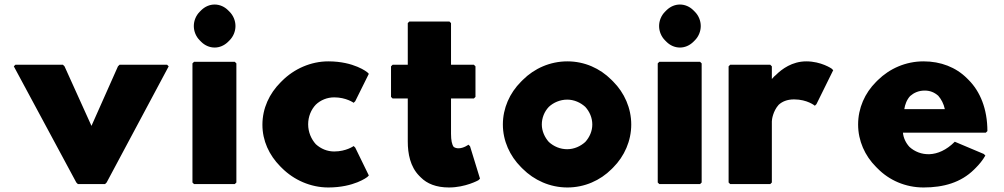

<svg xmlns="http://www.w3.org/2000/svg" viewBox="-20 -806 4435 848"><path d="M265 -513 258 -520H48L41 -513L317 0L324 7H444L451 0L725 -513L718 -520H508L501 -513L384 -250Z M836 -691C836 -667 846 -644 862 -628L869 -621C884 -606 905 -596 928 -596C950 -596 970 -605 986 -620L987 -621L994 -628C1010 -644 1020 -667 1020 -691C1020 -715 1010 -738 994 -754L987 -761C972 -776 951 -786 928 -786C906 -786 886 -777 870 -762L869 -761L862 -754C846 -738 836 -715 836 -691ZM830 0 837 7H1017L1024 0V-526L1017 -533H837L830 -526Z M1602 -24 1609 -31 1549 -154 1542 -161C1542 -161 1509 -137 1456 -137C1425 -137 1397 -149 1375 -169C1355 -191 1341 -222 1341 -257C1341 -291 1354 -322 1375 -344C1396 -364 1425 -376 1456 -376C1509 -376 1542 -352 1542 -352L1549 -359L1609 -480L1602 -487C1602 -487 1544 -535 1430 -535C1353 -535 1279 -502 1226 -449L1219 -442C1170 -393 1139 -328 1139 -255C1139 -184 1169 -121 1217 -72L1218 -71L1225 -64C1278 -11 1352 22 1430 22C1544 22 1602 -24 1602 -24Z M1781 -520H1714L1707 -513V-378L1714 -371H1781V-181C1781 -127 1792 -70 1831 -30L1832 -29L1839 -22C1866 5 1906 22 1963 22C2036 22 2093 -10 2093 -10L2100 -17L2056 -160L2049 -167C2049 -167 2028 -151 2005 -151C1997 -151 1990 -153 1984 -157C1976 -167 1972 -187 1972 -215V-371H2073L2080 -378V-513L2073 -520H1972V-704L1965 -711H1788L1781 -704Z M2373 -256C2373 -285 2384 -313 2404 -334C2424 -353 2454 -366 2485 -366C2516 -366 2544 -353 2565 -334C2584 -313 2596 -286 2596 -256C2596 -227 2584 -200 2565 -179C2544 -160 2516 -147 2485 -147C2454 -147 2426 -159 2404 -179C2386 -199 2373 -227 2373 -256ZM2201 -256C2201 -184 2232 -117 2281 -68L2288 -61C2339 -10 2409 22 2486 22C2562 22 2631 -9 2681 -59L2688 -66C2738 -116 2768 -184 2768 -256C2768 -328 2738 -396 2688 -446L2687 -447L2680 -454C2630 -504 2562 -535 2486 -535C2410 -535 2340 -504 2289 -453L2288 -452L2281 -445C2231 -395 2201 -328 2201 -256Z M2891 -691C2891 -667 2901 -644 2917 -628L2924 -621C2939 -606 2960 -596 2983 -596C3005 -596 3025 -605 3041 -620L3042 -621L3049 -628C3065 -644 3075 -667 3075 -691C3075 -715 3065 -738 3049 -754L3042 -761C3027 -776 3006 -786 2983 -786C2961 -786 2941 -777 2925 -762L2924 -761L2917 -754C2901 -738 2891 -715 2891 -691ZM2885 0 2892 7H3072L3079 0V-526L3072 -533H2892L2885 -526Z M3389 -457V-513L3382 -520H3205L3198 -513V0L3205 7H3382L3389 0V-270C3389 -278 3394 -315 3419 -343C3434 -357 3456 -367 3487 -367C3546 -367 3579 -339 3579 -339L3586 -346L3660 -496L3653 -503C3653 -503 3607 -535 3541 -535C3479 -535 3433 -501 3407 -475L3399 -468C3395 -464 3392 -460 3389 -457Z M3974 -324C3977 -344 3985 -366 4000 -382C4016 -396 4037 -406 4064 -406C4088 -406 4107 -398 4124 -383C4137 -368 4148 -348 4153 -324ZM4197 -180C4122 -105 4042 -116 3997 -157C3981 -174 3970 -197 3968 -220H4334L4341 -227C4341 -325 4309 -402 4258 -453L4251 -460C4202 -509 4135 -535 4059 -535C3980 -535 3909 -503 3857 -452L3856 -451L3849 -444C3800 -395 3770 -329 3770 -256C3770 -184 3800 -118 3849 -69L3856 -62C3907 -10 3979 22 4059 22C4148 22 4224 0 4282 -57L4283 -58L4290 -65C4305 -80 4320 -98 4332 -119L4325 -126Z"/></svg>

Font: Hussar Woodtype
Style: Blk
Weight: 900
Foundry: Cannot Into Space Fonts
Version: Version 1.07